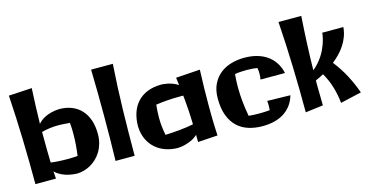

<svg xmlns="http://www.w3.org/2000/svg" viewBox="-78 -1094 2833 1479"><g transform="rotate(-15 1339.0 -354.5)"><path d="M623 -244.1Q623 -203.1 613.3 -168.7Q603.5 -134.3 586.4 -106Q569.3 -77.6 546.6 -56.2Q523.9 -34.7 497.8 -20Q471.7 -5.4 443.8 2.2Q416 9.8 389.2 9.8Q356.9 8.8 326.2 2Q313 -1 298.6 -5.6Q284.2 -10.3 270 -17.1Q255.9 -23.9 242.4 -33Q229 -42 217.8 -54.2Q218.8 -39.1 219.7 -24.2Q220.7 -9.3 222.2 4.9H58.1Q58.1 -170.9 53.2 -351.1Q48.3 -531.2 37.1 -706.1L222.2 -716.8Q218.3 -647 215.8 -576.2Q213.4 -505.4 211.9 -434.1Q223.1 -447.3 236.3 -457.5Q249.5 -467.8 263.9 -475.6Q278.3 -483.4 292.7 -488.5Q307.1 -493.7 320.3 -497.1Q351.6 -504.9 383.8 -505.9Q439.9 -505.9 484.4 -487.8Q528.8 -469.7 559.6 -436Q590.3 -402.3 606.7 -353.8Q623 -305.2 623 -244.1ZM211.9 -323.2Q211.9 -272.9 212.6 -223.4Q213.4 -173.8 214.8 -125Q233.4 -122.6 249.8 -121.1Q266.1 -119.6 282 -118.9Q297.9 -118.2 313.5 -117.7Q329.1 -117.2 346.2 -117.2Q381.3 -117.2 428.2 -120.1Q434.1 -164.1 437.5 -207.3Q440.9 -250.5 440.9 -294.9Q440.9 -316.9 440.2 -338.1Q439.5 -359.4 437 -381.8Q410.6 -384.3 388.2 -385.7Q365.7 -387.2 345.2 -387.2Q310.5 -387.2 279.1 -383.1Q247.6 -378.9 211.9 -370.1Z M874 -735.8Q861.3 -552.2 857.2 -370.4Q853 -188.5 853 -7.8H700.7Q703.1 -97.7 704.1 -186Q705.1 -274.4 705.1 -363.8Q705.1 -457.5 704.1 -549.8Q703.1 -642.1 700.7 -735.8Z M1352.5 16.1Q1352.5 2 1352.1 -12.5Q1351.6 -26.9 1351.6 -41Q1325.7 -17.6 1297.6 -5.6Q1269.5 6.3 1246.1 12.2Q1218.8 19 1191.9 20Q1143.1 20 1097.9 5.1Q1052.7 -9.8 1017.6 -39.6Q982.4 -69.3 960.7 -114Q939 -158.7 936.5 -217.8Q936.5 -277.3 952.6 -326.4Q968.8 -375.5 1001 -410.6Q1033.2 -445.8 1081.1 -465.1Q1128.9 -484.4 1191.9 -484.9Q1193.8 -484.9 1206.8 -484.1Q1219.7 -483.4 1238.8 -479.7Q1257.8 -476.1 1280.3 -468Q1302.7 -460 1324.7 -445.8L1316.9 -505.9L1509.8 -519Q1503.9 -378.9 1503.9 -240.2Q1503.9 -206.5 1504.2 -176.5Q1504.4 -146.5 1505.1 -116.9Q1505.9 -87.4 1507.1 -57.4Q1508.3 -27.3 1509.8 5.9ZM1124.5 -102.1Q1182.6 -104.5 1238.8 -109.9Q1294.9 -115.2 1349.6 -126Q1348.1 -186.5 1344.5 -243.2Q1340.8 -299.8 1334.5 -358.9H1306.6Q1259.3 -358.9 1211.7 -355.7Q1164.1 -352.5 1115.7 -345.2Q1109.9 -293.9 1109.9 -242.2Q1109.9 -222.7 1110.8 -205.8Q1111.8 -189 1113.5 -172.4Q1115.2 -155.8 1117.9 -138.7Q1120.6 -121.6 1124.5 -102.1Z M1941.4 -324.2Q1943.8 -335.9 1944.8 -347.9Q1945.8 -359.9 1945.8 -372.1Q1945.8 -383.3 1944.8 -394Q1943.8 -404.8 1941.4 -416Q1920.4 -419.9 1898.9 -421.4Q1877.4 -422.9 1854.5 -422.9Q1832 -422.9 1809.1 -421.4Q1786.1 -419.9 1762.7 -416Q1760.3 -389.6 1759 -364.3Q1757.8 -338.9 1757.8 -313Q1757.8 -253.4 1763.9 -195.1Q1770 -136.7 1780.8 -78.1Q1802.7 -75.7 1823 -75Q1843.3 -74.2 1864.7 -74.2Q1885.7 -74.2 1906.2 -75Q1926.8 -75.7 1948.7 -78.1Q1949.7 -88.4 1950.2 -98.1Q1950.7 -107.9 1950.7 -117.2Q1950.7 -126 1950.2 -134.8Q1949.7 -143.6 1948.7 -151.9L2132.8 -147.9Q2119.1 -101.6 2093.5 -68.4Q2067.9 -35.2 2033 -13.9Q1998 7.3 1955.1 17.1Q1912.1 26.9 1864.7 26.9Q1806.6 26.9 1755.6 11.2Q1704.6 -4.4 1666.7 -39.3Q1628.9 -74.2 1607.2 -130.4Q1585.4 -186.5 1585.4 -268.1Q1585.4 -334 1608.4 -381.3Q1631.3 -428.7 1669.7 -459.5Q1708 -490.2 1758.5 -504.6Q1809.1 -519 1864.7 -519Q1914.1 -519 1958.5 -507.6Q2002.9 -496.1 2038.8 -472.4Q2074.7 -448.7 2100.1 -411.9Q2125.5 -375 2136.7 -324.2Z M2662.6 -549.8Q2659.2 -509.8 2646 -474.6Q2632.8 -439.5 2612.5 -408.9Q2592.3 -378.4 2566.9 -352.3Q2541.5 -326.2 2513.7 -304.2Q2564 -240.2 2600.1 -171.6Q2636.2 -103 2662.6 -28.8L2494.6 9.8Q2487.8 -56.6 2469.2 -118.9Q2450.7 -181.2 2417 -238.8Q2399.4 -229 2382.6 -221.4Q2365.7 -213.9 2351.6 -207V-163.1Q2351.6 -123.5 2352.8 -85.4Q2354 -47.4 2354 -7.8L2212.9 9.8Q2212.9 -171.4 2207.5 -353Q2202.1 -534.7 2189.9 -716.8H2371.6Q2364.3 -609.4 2359.4 -502.7Q2354.5 -396 2353 -288.1Q2377.4 -307.6 2396.5 -329.6Q2415.5 -351.6 2430.2 -373.5Q2444.8 -395.5 2455.1 -417.2Q2465.3 -439 2472.7 -458.5Q2489.3 -504.4 2494.6 -549.8Z"/></g></svg>

Font: Galindo
Style: Regular
Weight: 400
Version: Version 1.000